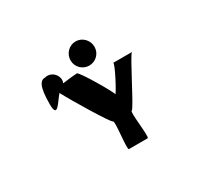

<svg xmlns="http://www.w3.org/2000/svg" viewBox="-107 -873 806 765"><g transform="rotate(-30 296.0 -491.0)"><path d="M102 -564C102 -493 136 -560 158 -584C184 -534 278 -379 286 -379C296 -379 276 -252 286 -252H372C382 -252 362 -379 372 -379C382 -379 480 -581 490 -581H403C413 -581 348 -459 348 -469C348 -479 267 -617 257 -617C251 -617 218 -614 190 -610C194 -619 195 -629 190 -640C182 -660 160 -672 139 -666C118 -666 102 -649 102 -564ZM261 -674C261 -643 286 -619 316 -619C346 -619 371 -643 371 -674C371 -705 346 -730 316 -730C286 -730 261 -705 261 -674Z"/></g></svg>

Font: Ampere
Style: SC
Weight: 400
Version: Version 1